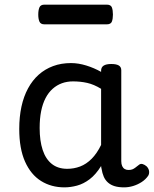

<svg xmlns="http://www.w3.org/2000/svg" viewBox="-20 -791 664 828"><path d="M258 17Q201 17 157 -10.5Q113 -38 88 -94Q63 -150 63 -235Q63 -287 72.5 -331Q82 -375 101 -410Q120 -445 147 -469Q174 -493 209 -506Q244 -519 286 -519Q318 -519 352 -508.5Q386 -498 416 -481V-486Q416 -501 427 -508Q438 -515 460 -515Q482 -515 492.5 -508.5Q503 -502 503 -488V-96Q503 -83 507 -74.5Q511 -66 518 -62Q525 -58 534 -58Q544 -58 550.5 -60.5Q557 -63 563.5 -68Q570 -73 579 -80Q586 -86 595 -83.5Q604 -81 613 -73Q622 -63 623 -52Q624 -41 619 -33Q608 -17 591 -6Q574 5 554.5 11Q535 17 515 17Q492 17 475 12Q458 7 446 -3.5Q434 -14 427.5 -29Q421 -44 418 -63Q418 -64 417 -67.5Q416 -71 416 -75Q393 -38 366.5 -18Q340 2 312 9.5Q284 17 258 17ZM151 -239Q151 -184 164 -144.5Q177 -105 203.5 -84Q230 -63 270 -63Q299 -63 325.5 -73Q352 -83 375 -106Q398 -129 416 -166V-408Q385 -427 356 -433.5Q327 -440 295 -440Q269 -440 247 -432Q225 -424 207 -408Q189 -392 176.5 -368Q164 -344 157.5 -312Q151 -280 151 -239ZM172 -686Q155 -686 150 -698Q145 -710 145 -728Q145 -747 150 -759Q155 -771 172 -771H440Q458 -771 462.5 -759Q467 -747 467 -728Q467 -710 462.5 -698Q458 -686 440 -686Z"/></svg>

Font: Playwrite DE Grund
Style: Regular
Weight: 400
Designer: Veronika Burian, José Scaglione
Foundry: TypeTogether
Version: Version 1.002